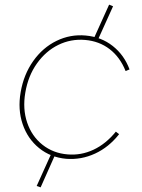

<svg xmlns="http://www.w3.org/2000/svg" viewBox="-20 -677 613 827"><path d="M69 -280Q82 -356 123 -414Q164 -472 223.5 -501Q283 -530 349 -524Q416 -518 465.5 -479Q515 -440 538 -378L521 -371Q497 -431 452 -465.5Q407 -500 346 -505Q285 -510 231 -483.5Q177 -457 139 -403.5Q101 -350 89 -278Q77 -208 97 -149Q117 -90 163 -53.5Q209 -17 271 -12Q329 -7 382.5 -32Q436 -57 479 -110L493 -99Q449 -43 389.5 -15.5Q330 12 265 7Q198 1 148.5 -39Q99 -79 77.5 -142.5Q56 -206 69 -280ZM138 124 204 -22 220 -16 155 130ZM384 -511 450 -657 467 -650 401 -504Z"/></svg>

Font: Fixel Italic Variable Display Thin
Style: Italic
Weight: 100
Italic angle: -10°
Designer: AlfaBravo + MacPaw
Foundry: Kyrylo Tkachov, Marchela Mozhyna, Serhii Makarenko, Maria Weinstein, Zakhar Kryvoshyya
Version: Version 1.210;Glyphs 3.2 (3217)